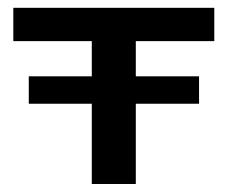

<svg xmlns="http://www.w3.org/2000/svg" viewBox="-20 -459 567 479"><path d="M476.6 -200.2H51.8V-268.6H476.6ZM318.8 0H209V-356.4H13.2V-439.5H514.6V-356.4H318.8Z"/></svg>

Font: Squarish Sans CT
Style: RegularSC
Weight: 400
Version: Version 0.9